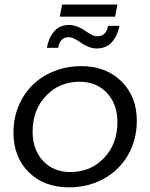

<svg xmlns="http://www.w3.org/2000/svg" viewBox="-20 -819 658 842"><path d="M335.5 -529Q445 -529 512.5 -462.2Q580 -395.5 580 -289.5Q580 -205.5 541 -138.5Q502 -71.5 434 -34.5Q366 2.5 282.5 2.5Q173 2.5 106 -64Q39 -130.5 39 -238Q39 -300.5 61.8 -354.8Q84.5 -409 124 -447.2Q163.5 -485.5 218.2 -507.2Q273 -529 335.5 -529ZM454 -705.5H504Q495 -661 470.2 -633.8Q445.5 -606.5 405.5 -606.5Q386 -606.5 367 -614.2Q348 -622 335.5 -631.2Q323 -640.5 308 -648.2Q293 -656 281 -656Q243.5 -656 235 -609.5H185.5Q194 -654.5 218 -682Q242 -709.5 282 -709.5Q301.5 -709.5 320.8 -701.8Q340 -694 352.5 -684.8Q365 -675.5 379.8 -667.8Q394.5 -660 407 -660Q445.5 -660 454 -705.5ZM242 -746 252.5 -799H495L484.5 -746ZM329 -460.5Q240.5 -460.5 181.8 -398.8Q123 -337 123 -241.5Q123 -162.5 168.8 -113.5Q214.5 -64.5 289 -64.5Q377.5 -64.5 436.2 -126.2Q495 -188 495 -283.5Q495 -362 449.2 -411.2Q403.5 -460.5 329 -460.5Z"/></svg>

Font: Argentum Sans Light
Style: Italic
Weight: 300
Italic angle: -11.3°
Designer: Julieta Ulanovsky (font), Owen Earl (portions from Jones font), Cristiano Sobral (main changes and remaster)
Foundry: Julieta Ulanovsky (font), Owen Earl (portions from Jones font), Cristiano Sobral (main changes and remaster)
Version: Version 3.127